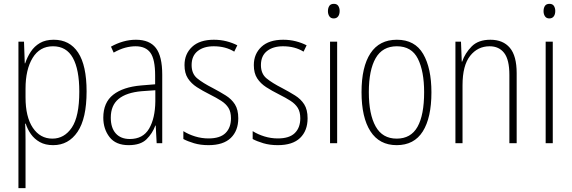

<svg xmlns="http://www.w3.org/2000/svg" viewBox="-20 -746 2977 1000"><path d="M260 -539Q343 -539 387 -472Q431 -405 431 -270Q431 -129 384 -59.5Q337 10 257 10Q216 10 187.5 -6Q159 -22 141 -47.5Q123 -73 114 -102H111Q112 -85 112.5 -62.5Q113 -40 113 -16V234H76V-529H105L109 -416H111Q122 -449 140.5 -477Q159 -505 188 -522Q217 -539 260 -539ZM256 -505Q187 -505 150 -444.5Q113 -384 113 -284V-239Q113 -137 151 -80.5Q189 -24 253 -24Q315 -24 354 -81.5Q393 -139 393 -269Q393 -384 359.5 -444.5Q326 -505 256 -505Z M688 -539Q759 -539 792 -496Q825 -453 825 -357V0H796L791 -92H789Q774 -51 743 -20.5Q712 10 650 10Q583 10 550.5 -32Q518 -74 518 -133Q518 -212 569.5 -252.5Q621 -293 715 -301L788 -307V-353Q788 -437 763.5 -471Q739 -505 686 -505Q660 -505 632 -497.5Q604 -490 572 -472L558 -503Q588 -520 621 -529.5Q654 -539 688 -539ZM718 -271Q638 -264 597.5 -230.5Q557 -197 557 -133Q557 -80 583 -51Q609 -22 656 -22Q725 -22 756.5 -76Q788 -130 789 -218V-276Z M1221 -130Q1221 -65 1182 -27.5Q1143 10 1066 10Q1024 10 990.5 0Q957 -10 935 -22V-63Q962 -46 996 -35.5Q1030 -25 1066 -25Q1126 -25 1154.5 -53Q1183 -81 1183 -130Q1183 -163 1170 -184Q1157 -205 1132 -221Q1107 -237 1073 -254Q1035 -273 1005.5 -292Q976 -311 958.5 -338Q941 -365 941 -407Q941 -465 980.5 -502Q1020 -539 1094 -539Q1129 -539 1160 -531Q1191 -523 1216 -510L1200 -477Q1155 -505 1093 -505Q1041 -505 1009.5 -480Q978 -455 978 -407Q978 -362 1007 -338Q1036 -314 1089 -287Q1125 -268 1155.5 -249Q1186 -230 1203.5 -202.5Q1221 -175 1221 -130Z M1582 -130Q1582 -65 1543 -27.5Q1504 10 1427 10Q1385 10 1351.5 0Q1318 -10 1296 -22V-63Q1323 -46 1357 -35.5Q1391 -25 1427 -25Q1487 -25 1515.5 -53Q1544 -81 1544 -130Q1544 -163 1531 -184Q1518 -205 1493 -221Q1468 -237 1434 -254Q1396 -273 1366.5 -292Q1337 -311 1319.5 -338Q1302 -365 1302 -407Q1302 -465 1341.5 -502Q1381 -539 1455 -539Q1490 -539 1521 -531Q1552 -523 1577 -510L1561 -477Q1516 -505 1454 -505Q1402 -505 1370.5 -480Q1339 -455 1339 -407Q1339 -362 1368 -338Q1397 -314 1450 -287Q1486 -268 1516.5 -249Q1547 -230 1564.5 -202.5Q1582 -175 1582 -130Z M1719 -726Q1735 -726 1742 -715Q1749 -704 1749 -689Q1749 -671 1741 -660.5Q1733 -650 1718 -650Q1703 -650 1695.5 -661Q1688 -672 1688 -688Q1688 -704 1695 -715Q1702 -726 1719 -726ZM1736 -529V0H1699V-529Z M2227 -265Q2227 -133 2182 -61.5Q2137 10 2046 10Q1956 10 1909.5 -62Q1863 -134 1863 -266Q1863 -398 1909.5 -468.5Q1956 -539 2047 -539Q2141 -539 2184 -465Q2227 -391 2227 -265ZM1901 -266Q1901 -151 1936.5 -87.5Q1972 -24 2046 -24Q2120 -24 2154.5 -85.5Q2189 -147 2189 -266Q2189 -375 2156.5 -440Q2124 -505 2047 -505Q1972 -505 1936.5 -443Q1901 -381 1901 -266Z M2534 -539Q2600 -539 2635.5 -497Q2671 -455 2671 -365V0H2633V-356Q2633 -435 2606 -470Q2579 -505 2530 -505Q2468 -505 2428.5 -455Q2389 -405 2389 -302V0H2352V-529H2381L2385 -425H2387Q2402 -469 2436.5 -504Q2471 -539 2534 -539Z M2842 -726Q2858 -726 2865 -715Q2872 -704 2872 -689Q2872 -671 2864 -660.5Q2856 -650 2841 -650Q2826 -650 2818.5 -661Q2811 -672 2811 -688Q2811 -704 2818 -715Q2825 -726 2842 -726ZM2859 -529V0H2822V-529Z"/></svg>

Font: Noto Sans Kannada Condensed ExtraLight
Style: Regular
Weight: 200
Width: 3
Designer: Jelle Bosma - Monotype Design Team
Foundry: Monotype Imaging Inc.
Version: Version 2.005; ttfautohint (v1.8.4.7-5d5b)